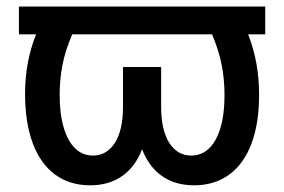

<svg xmlns="http://www.w3.org/2000/svg" viewBox="-20 -550 858 580"><path d="M781.2 -446.3H729.5Q762.7 -362.8 762.7 -263.7Q762.7 -176.8 739.3 -115.2Q715.8 -53.7 671.6 -22Q627.4 9.8 566.4 9.8Q509.3 9.8 469.5 -18.1Q429.7 -45.9 409.2 -99.1Q388.7 -45.9 348.9 -18.1Q309.1 9.8 252 9.8Q190.9 9.8 146.7 -22.5Q102.5 -54.7 79.1 -116.9Q55.7 -179.2 55.7 -267.6Q55.7 -362.3 88.9 -446.3H37.1V-530.3H781.2ZM260.7 -80.1Q302.7 -80.1 327.1 -118.7Q351.6 -157.2 351.6 -227.5V-347.7H466.8V-227.5Q466.8 -157.2 491.2 -118.7Q515.6 -80.1 557.6 -80.1Q605 -80.1 631.6 -128.4Q658.2 -176.8 658.2 -262.7Q658.2 -310.5 649.7 -354Q641.1 -397.5 620.6 -446.3H198.2Q177.2 -397.5 168.7 -353.8Q160.2 -310.1 160.2 -262.7Q160.2 -206.1 172.4 -164.8Q184.6 -123.5 207 -101.8Q229.5 -80.1 260.7 -80.1Z"/></svg>

Font: Pretendard Medium
Style: Regular
Weight: 500
Designer: Base glyphs from Inter by Rasmus Andersson; Hangeul glyphs from Noto Sans CJK(Source Han Sans) by Jang Soo-young and Kan
Foundry: Kil Hyung-jin
Version: Version 1.309